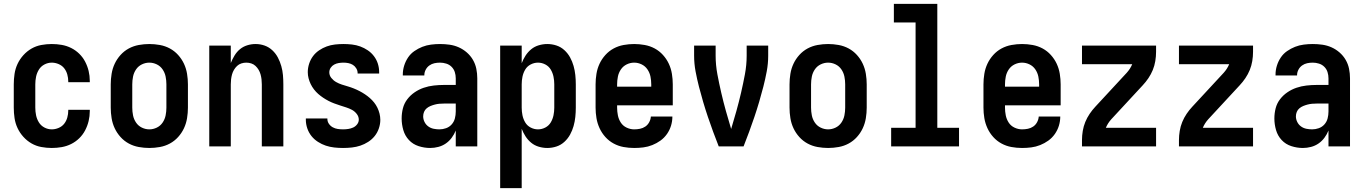

<svg xmlns="http://www.w3.org/2000/svg" viewBox="-20 -755 7040 990"><path d="M247 8Q220 8 193 3Q166 -2 142.5 -15.5Q119 -29 100.5 -49.5Q82 -70 70.5 -94.5Q59 -119 55 -146Q51 -173 51 -200V-320Q51 -347 55 -374Q59 -401 70.5 -425.5Q82 -450 100.5 -470.5Q119 -491 142.5 -504.5Q166 -518 193 -523Q220 -528 247 -528Q273 -528 298.5 -523.5Q324 -519 347 -507.5Q370 -496 388.5 -478Q407 -460 419 -437Q431 -414 437 -389Q443 -364 443 -338V-331H332V-334Q332 -353 327 -371Q322 -389 311 -403Q300 -417 282.5 -424.5Q265 -432 247 -432Q227 -432 209 -422.5Q191 -413 180.5 -396Q170 -379 166 -359.5Q162 -340 162 -320V-200Q162 -180 166 -160.5Q170 -141 180.5 -124Q191 -107 209 -97.5Q227 -88 247 -88Q265 -88 282.5 -95.5Q300 -103 311 -117Q322 -131 327 -149Q332 -167 332 -186V-189H443V-182Q443 -156 437 -131Q431 -106 419 -83Q407 -60 388.5 -42Q370 -24 347 -12.5Q324 -1 298.5 3.5Q273 8 247 8Z M750 8Q723 8 695.5 3Q668 -2 644 -15Q620 -28 601.5 -48.5Q583 -69 571.5 -93.5Q560 -118 555.5 -145.5Q551 -173 551 -200V-320Q551 -347 555.5 -374.5Q560 -402 571.5 -426.5Q583 -451 601.5 -471.5Q620 -492 644 -505Q668 -518 695.5 -523Q723 -528 750 -528Q777 -528 804.5 -523Q832 -518 856 -505Q880 -492 898.5 -471.5Q917 -451 928.5 -426.5Q940 -402 944.5 -374.5Q949 -347 949 -320V-200Q949 -173 944.5 -145.5Q940 -118 928.5 -93.5Q917 -69 898.5 -48.5Q880 -28 856 -15Q832 -2 804.5 3Q777 8 750 8ZM750 -88Q770 -88 788.5 -97Q807 -106 818.5 -123Q830 -140 834 -160Q838 -180 838 -200V-320Q838 -340 834 -360Q830 -380 818.5 -397Q807 -414 788.5 -423Q770 -432 750 -432Q730 -432 711.5 -423Q693 -414 681.5 -397Q670 -380 666 -360Q662 -340 662 -320V-200Q662 -180 666 -160Q670 -140 681.5 -123Q693 -106 711.5 -97Q730 -88 750 -88Z M1059 0V-520H1170V-430Q1178 -450 1189.5 -469Q1201 -488 1217.5 -501.5Q1234 -515 1255 -521.5Q1276 -528 1298 -528Q1322 -528 1344.5 -520Q1367 -512 1384.5 -495.5Q1402 -479 1413 -458Q1424 -437 1430.5 -414Q1437 -391 1439 -367.5Q1441 -344 1441 -320V0H1330V-320Q1330 -333 1328.5 -346Q1327 -359 1323.5 -371.5Q1320 -384 1313.5 -395Q1307 -406 1297.5 -415Q1288 -424 1275.5 -428Q1263 -432 1250 -432Q1237 -432 1224.5 -428Q1212 -424 1202.5 -415Q1193 -406 1186.5 -395Q1180 -384 1176.5 -371.5Q1173 -359 1171.5 -346Q1170 -333 1170 -320V0Z M1749 8Q1726 8 1703.5 5.5Q1681 3 1660 -4Q1639 -11 1619.5 -23.5Q1600 -36 1586 -53.5Q1572 -71 1564.5 -93Q1557 -115 1557 -137V-144H1668V-142Q1668 -128 1676 -116.5Q1684 -105 1696 -98.5Q1708 -92 1721.5 -90Q1735 -88 1749 -88Q1762 -88 1775.5 -90Q1789 -92 1801 -97.5Q1813 -103 1821.5 -114Q1830 -125 1830 -138Q1830 -154 1819.5 -167.5Q1809 -181 1795 -188.5Q1781 -196 1765.5 -201Q1750 -206 1734.5 -211Q1719 -216 1704 -221.5Q1689 -227 1674.5 -234.5Q1660 -242 1646.5 -251Q1633 -260 1621 -270.5Q1609 -281 1599 -294Q1589 -307 1582 -321.5Q1575 -336 1571 -351.5Q1567 -367 1567 -383Q1567 -405 1574 -426.5Q1581 -448 1594 -465.5Q1607 -483 1625.5 -495.5Q1644 -508 1664.5 -515.5Q1685 -523 1707 -525.5Q1729 -528 1751 -528Q1773 -528 1795 -525.5Q1817 -523 1837.5 -515.5Q1858 -508 1876.5 -495.5Q1895 -483 1908.5 -465Q1922 -447 1928.5 -426Q1935 -405 1935 -383V-376H1824V-378Q1824 -391 1817 -402.5Q1810 -414 1799.5 -420.5Q1789 -427 1776.5 -429.5Q1764 -432 1751 -432Q1739 -432 1726.5 -430Q1714 -428 1703 -422Q1692 -416 1685 -405.5Q1678 -395 1678 -382Q1678 -366 1688.5 -353Q1699 -340 1713 -332Q1727 -324 1742.5 -319Q1758 -314 1773.5 -309.5Q1789 -305 1804 -299Q1819 -293 1833.5 -285.5Q1848 -278 1861.5 -269Q1875 -260 1887 -249.5Q1899 -239 1909 -226.5Q1919 -214 1926 -199.5Q1933 -185 1937 -169Q1941 -153 1941 -137Q1941 -115 1933.5 -93Q1926 -71 1912 -53.5Q1898 -36 1878.5 -23.5Q1859 -11 1838 -4Q1817 3 1794.5 5.5Q1772 8 1749 8Z M2198 8Q2168 8 2138.5 -1.5Q2109 -11 2088.5 -33Q2068 -55 2059.5 -84.5Q2051 -114 2051 -144Q2051 -171 2057.5 -196.5Q2064 -222 2080 -243Q2096 -264 2118 -279Q2140 -294 2165 -302.5Q2190 -311 2216.5 -314Q2243 -317 2269 -317H2330V-351Q2330 -368 2325 -383.5Q2320 -399 2308.5 -410.5Q2297 -422 2281 -427Q2265 -432 2249 -432Q2234 -432 2220 -429Q2206 -426 2194 -417.5Q2182 -409 2175 -395.5Q2168 -382 2168 -368V-366H2057V-371Q2057 -394 2064 -416.5Q2071 -439 2084 -458.5Q2097 -478 2116.5 -491.5Q2136 -505 2157.5 -513.5Q2179 -522 2202.5 -525Q2226 -528 2249 -528Q2274 -528 2298.5 -524.5Q2323 -521 2345.5 -511Q2368 -501 2387 -484.5Q2406 -468 2418.5 -446.5Q2431 -425 2436 -400.5Q2441 -376 2441 -351V0H2330V-82Q2322 -62 2309 -44.5Q2296 -27 2278.5 -15Q2261 -3 2240 2.5Q2219 8 2198 8ZM2246 -88Q2263 -88 2280 -94Q2297 -100 2309 -113.5Q2321 -127 2325.5 -144.5Q2330 -162 2330 -180V-221H2269Q2257 -221 2245.5 -220Q2234 -219 2222.5 -216Q2211 -213 2200 -208.5Q2189 -204 2180 -196.5Q2171 -189 2166.5 -178Q2162 -167 2162 -155Q2162 -140 2169 -126Q2176 -112 2188.5 -103Q2201 -94 2216 -91Q2231 -88 2246 -88Z M2559 215V-520H2670V-429Q2678 -450 2690 -468.5Q2702 -487 2719 -501Q2736 -515 2758 -521.5Q2780 -528 2802 -528Q2826 -528 2849 -520.5Q2872 -513 2890 -496.5Q2908 -480 2919.5 -459Q2931 -438 2937.5 -415Q2944 -392 2946.5 -368Q2949 -344 2949 -320V-200Q2949 -176 2946.5 -152Q2944 -128 2937.5 -105Q2931 -82 2919.5 -61Q2908 -40 2890 -23.5Q2872 -7 2849 0.5Q2826 8 2802 8Q2780 8 2758 1.5Q2736 -5 2719 -19Q2702 -33 2690 -51.5Q2678 -70 2670 -91V215ZM2754 -88Q2774 -88 2792 -97.5Q2810 -107 2820 -124Q2830 -141 2834 -160.5Q2838 -180 2838 -200V-320Q2838 -340 2834 -359.5Q2830 -379 2820 -396Q2810 -413 2792 -422.5Q2774 -432 2754 -432Q2734 -432 2716 -422.5Q2698 -413 2688 -396Q2678 -379 2674 -359.5Q2670 -340 2670 -320V-200Q2670 -180 2674 -160.5Q2678 -141 2688 -124Q2698 -107 2716 -97.5Q2734 -88 2754 -88Z M3250 8Q3222 8 3195 3Q3168 -2 3144 -15Q3120 -28 3101.5 -48.5Q3083 -69 3071.5 -94Q3060 -119 3055.5 -146Q3051 -173 3051 -200V-320Q3051 -347 3055.5 -374.5Q3060 -402 3071.5 -426.5Q3083 -451 3101.5 -471.5Q3120 -492 3144 -505Q3168 -518 3195.5 -523Q3223 -528 3250 -528Q3277 -528 3304.5 -523Q3332 -518 3356 -505Q3380 -492 3398.5 -471.5Q3417 -451 3428.5 -426.5Q3440 -402 3444.5 -374.5Q3449 -347 3449 -320V-212H3162V-200Q3162 -180 3166 -160Q3170 -140 3181 -123Q3192 -106 3211 -97Q3230 -88 3250 -88Q3265 -88 3280 -91Q3295 -94 3307.5 -102.5Q3320 -111 3327.5 -125Q3335 -139 3336 -154H3447Q3447 -130 3440 -107Q3433 -84 3419 -64Q3405 -44 3385.5 -30Q3366 -16 3343.5 -7Q3321 2 3297.5 5Q3274 8 3250 8ZM3162 -308H3338V-320Q3338 -340 3334 -360Q3330 -380 3318.5 -397Q3307 -414 3288.5 -423Q3270 -432 3250 -432Q3230 -432 3211.5 -423Q3193 -414 3181.5 -397Q3170 -380 3166 -360Q3162 -340 3162 -320Z M3814 0H3686Q3671 -38 3657 -76Q3643 -114 3630 -152.5Q3617 -191 3605.5 -230Q3594 -269 3584 -308Q3574 -347 3566.5 -387Q3559 -427 3559 -468V-520H3670V-468Q3670 -420 3679 -372Q3688 -324 3699 -276.5Q3710 -229 3723 -182.5Q3736 -136 3750 -90Q3764 -136 3777 -182.5Q3790 -229 3801 -276.5Q3812 -324 3821 -372Q3830 -420 3830 -468V-520H3941V-468Q3941 -427 3933.5 -387Q3926 -347 3916 -308Q3906 -269 3894.5 -230Q3883 -191 3870 -152.5Q3857 -114 3843 -76Q3829 -38 3814 0Z M4250 8Q4223 8 4195.5 3Q4168 -2 4144 -15Q4120 -28 4101.5 -48.5Q4083 -69 4071.5 -93.5Q4060 -118 4055.5 -145.5Q4051 -173 4051 -200V-320Q4051 -347 4055.5 -374.5Q4060 -402 4071.5 -426.5Q4083 -451 4101.5 -471.5Q4120 -492 4144 -505Q4168 -518 4195.5 -523Q4223 -528 4250 -528Q4277 -528 4304.5 -523Q4332 -518 4356 -505Q4380 -492 4398.5 -471.5Q4417 -451 4428.5 -426.5Q4440 -402 4444.5 -374.5Q4449 -347 4449 -320V-200Q4449 -173 4444.5 -145.5Q4440 -118 4428.5 -93.5Q4417 -69 4398.5 -48.5Q4380 -28 4356 -15Q4332 -2 4304.5 3Q4277 8 4250 8ZM4250 -88Q4270 -88 4288.5 -97Q4307 -106 4318.5 -123Q4330 -140 4334 -160Q4338 -180 4338 -200V-320Q4338 -340 4334 -360Q4330 -380 4318.5 -397Q4307 -414 4288.5 -423Q4270 -432 4250 -432Q4230 -432 4211.5 -423Q4193 -414 4181.5 -397Q4170 -380 4166 -360Q4162 -340 4162 -320V-200Q4162 -180 4166 -160Q4170 -140 4181.5 -123Q4193 -106 4211.5 -97Q4230 -88 4250 -88Z M4575 0V-96H4701V-639H4589V-735H4813V-96H4925V0Z M5250 8Q5222 8 5195 3Q5168 -2 5144 -15Q5120 -28 5101.5 -48.5Q5083 -69 5071.5 -94Q5060 -119 5055.5 -146Q5051 -173 5051 -200V-320Q5051 -347 5055.5 -374.5Q5060 -402 5071.5 -426.5Q5083 -451 5101.5 -471.5Q5120 -492 5144 -505Q5168 -518 5195.5 -523Q5223 -528 5250 -528Q5277 -528 5304.5 -523Q5332 -518 5356 -505Q5380 -492 5398.5 -471.5Q5417 -451 5428.5 -426.5Q5440 -402 5444.5 -374.5Q5449 -347 5449 -320V-212H5162V-200Q5162 -180 5166 -160Q5170 -140 5181 -123Q5192 -106 5211 -97Q5230 -88 5250 -88Q5265 -88 5280 -91Q5295 -94 5307.5 -102.5Q5320 -111 5327.5 -125Q5335 -139 5336 -154H5447Q5447 -130 5440 -107Q5433 -84 5419 -64Q5405 -44 5385.5 -30Q5366 -16 5343.5 -7Q5321 2 5297.5 5Q5274 8 5250 8ZM5162 -308H5338V-320Q5338 -340 5334 -360Q5330 -380 5318.5 -397Q5307 -414 5288.5 -423Q5270 -432 5250 -432Q5230 -432 5211.5 -423Q5193 -414 5181.5 -397Q5170 -380 5166 -360Q5162 -340 5162 -320Z M5559 0V-33Q5559 -56 5563 -80Q5567 -104 5576 -126Q5585 -148 5598.5 -168Q5612 -188 5628 -205L5790 -380Q5799 -390 5806 -401Q5813 -412 5818 -424H5559V-520H5941V-488Q5941 -464 5937 -440Q5933 -416 5924 -394Q5915 -372 5901.5 -352Q5888 -332 5872 -315L5710 -140Q5701 -130 5694 -119Q5687 -108 5682 -96H5941V0Z M6059 0V-33Q6059 -56 6063 -80Q6067 -104 6076 -126Q6085 -148 6098.5 -168Q6112 -188 6128 -205L6290 -380Q6299 -390 6306 -401Q6313 -412 6318 -424H6059V-520H6441V-488Q6441 -464 6437 -440Q6433 -416 6424 -394Q6415 -372 6401.5 -352Q6388 -332 6372 -315L6210 -140Q6201 -130 6194 -119Q6187 -108 6182 -96H6441V0Z M6698 8Q6668 8 6638.5 -1.5Q6609 -11 6588.5 -33Q6568 -55 6559.5 -84.5Q6551 -114 6551 -144Q6551 -171 6557.5 -196.5Q6564 -222 6580 -243Q6596 -264 6618 -279Q6640 -294 6665 -302.5Q6690 -311 6716.5 -314Q6743 -317 6769 -317H6830V-351Q6830 -368 6825 -383.5Q6820 -399 6808.5 -410.5Q6797 -422 6781 -427Q6765 -432 6749 -432Q6734 -432 6720 -429Q6706 -426 6694 -417.5Q6682 -409 6675 -395.5Q6668 -382 6668 -368V-366H6557V-371Q6557 -394 6564 -416.5Q6571 -439 6584 -458.5Q6597 -478 6616.5 -491.5Q6636 -505 6657.5 -513.5Q6679 -522 6702.5 -525Q6726 -528 6749 -528Q6774 -528 6798.5 -524.5Q6823 -521 6845.5 -511Q6868 -501 6887 -484.5Q6906 -468 6918.5 -446.5Q6931 -425 6936 -400.5Q6941 -376 6941 -351V0H6830V-82Q6822 -62 6809 -44.5Q6796 -27 6778.5 -15Q6761 -3 6740 2.5Q6719 8 6698 8ZM6746 -88Q6763 -88 6780 -94Q6797 -100 6809 -113.5Q6821 -127 6825.5 -144.5Q6830 -162 6830 -180V-221H6769Q6757 -221 6745.5 -220Q6734 -219 6722.5 -216Q6711 -213 6700 -208.5Q6689 -204 6680 -196.5Q6671 -189 6666.5 -178Q6662 -167 6662 -155Q6662 -140 6669 -126Q6676 -112 6688.5 -103Q6701 -94 6716 -91Q6731 -88 6746 -88Z"/></svg>

Font: Iosevka Term Curly
Style: Bold
Weight: 700
Designer: Belleve Invis
Foundry: Belleve Invis
Version: Version 32.3.0